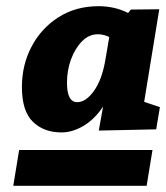

<svg xmlns="http://www.w3.org/2000/svg" viewBox="-20 -740 538 622"><path d="M179 -311Q122 -311 86.5 -345.5Q51 -380 51 -458Q51 -530 82.5 -589.5Q114 -649 170 -684.5Q226 -720 300 -720Q323 -720 347 -715Q371 -710 395 -698L404 -709L496 -710L447 -410L498 -393L486 -321L300 -317L314 -395Q287 -354 251 -332.5Q215 -311 179 -311ZM230 -409Q258 -409 284 -445Q310 -481 321 -544L334 -620Q316 -629 297 -629Q268 -629 245.5 -606Q223 -583 210 -547.5Q197 -512 197 -472Q197 -409 230 -409ZM23 -138 42 -254H474L455 -138Z"/></svg>

Font: Bitter ExtraBold
Style: Italic
Weight: 800
Italic angle: -9°
Designer: Sol Matas, and Bitter project Authors
Foundry: Sol Matas
Version: Version 2.001